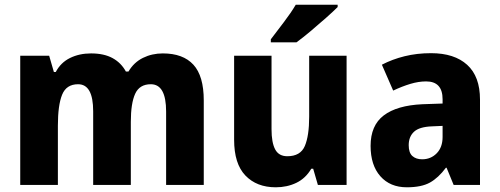

<svg xmlns="http://www.w3.org/2000/svg" viewBox="-20 -786 2124 816"><path d="M672 -559Q758 -559 802 -511Q846 -463 846 -359V0H686V-312Q686 -428 621 -428Q573 -428 554.5 -387.5Q536 -347 536 -268V0H376V-313Q376 -428 312 -428Q262 -428 244 -383.5Q226 -339 226 -252V0H66V-549H189L209 -480H217Q238 -520 277.5 -539.5Q317 -559 367 -559Q422 -559 458.5 -539Q495 -519 515 -482H526Q549 -521 587.5 -540Q626 -559 672 -559Z M1453 -549V0H1331L1311 -69H1303Q1279 -28 1239.5 -9Q1200 10 1152 10Q1071 10 1023 -40Q975 -90 975 -192V-549H1134V-237Q1134 -180 1149.5 -151Q1165 -122 1201 -122Q1257 -122 1275.5 -165.5Q1294 -209 1294 -290V-549ZM1415 -756Q1397 -738 1365.5 -710Q1334 -682 1300 -653.5Q1266 -625 1240 -606H1131V-619Q1156 -652 1186.5 -692Q1217 -732 1237 -766H1415Z M1812 -560Q1911 -560 1965.5 -510.5Q2020 -461 2020 -363V0H1908L1878 -73H1875Q1843 -30 1807 -10Q1771 10 1709 10Q1638 10 1596.5 -37Q1555 -84 1555 -166Q1555 -253 1611 -295.5Q1667 -338 1775 -343L1861 -346V-364Q1861 -440 1791 -440Q1759 -440 1724 -429.5Q1689 -419 1651 -401L1603 -511Q1647 -534 1699.5 -547Q1752 -560 1812 -560ZM1816 -249Q1762 -247 1739.5 -226Q1717 -205 1717 -169Q1717 -137 1732.5 -123Q1748 -109 1774 -109Q1811 -109 1836 -134.5Q1861 -160 1861 -204V-251Z"/></svg>

Font: Noto Sans Telugu SemiCondensed ExtraBold
Style: Regular
Weight: 800
Width: 4
Designer: Jelle Bosma - Monotype Design Team
Foundry: Monotype Imaging Inc.
Version: Version 2.005; ttfautohint (v1.8.4.7-5d5b)